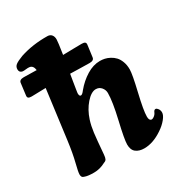

<svg xmlns="http://www.w3.org/2000/svg" viewBox="-198 -823 901 967"><g transform="rotate(-30 252.5 -340.0)"><path d="M44.4 -200.7 81.5 -484.9Q13.2 -482.9 -0.5 -482.9Q-13.2 -482.9 -18.8 -486.8Q-24.4 -490.7 -23.4 -500L-14.6 -569.8Q-12.7 -586.9 12.7 -586.9Q24.9 -586.9 50.5 -586.2Q76.2 -585.4 87.4 -585.4Q84 -612.8 64.5 -616.2Q55.2 -617.7 42.5 -616Q29.8 -614.3 22.9 -615.2Q4.9 -618.2 4.9 -636.7Q4.9 -652.8 17.3 -662.4Q29.8 -671.9 60.5 -683.6Q134.3 -708 220.2 -706.5Q235.4 -706.1 243.7 -695.6Q252 -685.1 251.5 -668.5Q252 -658.2 240.7 -585Q265.6 -585.4 300.5 -586.2Q335.4 -586.9 349.6 -586.9Q362.3 -586.9 367.9 -583Q373.5 -579.1 372.6 -569.8L363.3 -500Q361.3 -482.9 336.4 -482.9Q320.3 -482.9 283 -483.9Q245.6 -484.9 224.1 -485.4Q221.2 -468.3 217.3 -444.3Q213.4 -420.4 211.2 -406.5Q209 -392.6 208 -385.7Q206.5 -377.4 208.7 -370.4Q210.9 -363.3 216.8 -363.3Q225.1 -363.3 238.3 -381.3Q269.5 -418.9 308.1 -442.6Q346.7 -466.3 385.7 -466.3Q398.9 -466.3 412.8 -463.4Q426.8 -460.4 441.9 -452.4Q457 -444.3 468.5 -432.1Q480 -419.9 487.5 -399.9Q495.1 -379.9 495.1 -354.5Q495.1 -326.7 472.9 -233.2Q450.7 -139.6 450.7 -105Q450.7 -83.5 462.4 -80.6Q469.2 -79.1 479.5 -86.4Q489.7 -93.8 494.1 -104.5Q499.5 -117.7 508.3 -116.7Q514.6 -116.2 521.2 -106.9Q527.8 -97.7 527.8 -85.4Q527.8 -69.8 510.5 -48.6Q493.2 -27.3 466.8 -9.8Q412.1 27.3 360.4 27.3Q331.1 27.3 312.7 13.2Q294.4 -1 294.4 -32.7Q294.4 -61.5 317.4 -159.4Q340.3 -257.3 340.3 -306.2Q340.3 -324.7 328.1 -339.1Q315.9 -353.5 296.4 -353.5Q270 -353.5 239.7 -319.1Q209.5 -284.7 193.8 -235.8Q184.1 -205.6 179.4 -168.5Q174.8 -131.3 168 -47.4Q166.5 -30.3 162.6 -22.7Q158.7 -15.1 147.9 -11.7Q114.7 6.3 80.1 6.3Q45.4 6.3 29.3 0.5Q19 -2 15.1 -7.1Q11.2 -12.2 11.2 -22Q11.2 -36.1 23.2 -83.5Q35.2 -130.9 44.4 -200.7Z"/></g></svg>

Font: Cooper*
Style: Bold Italic
Weight: 700
Italic angle: -7°
Designer: Owen Earl
Foundry: indestructible type*
Version: Version 0.001